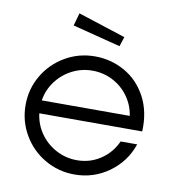

<svg xmlns="http://www.w3.org/2000/svg" viewBox="-80 -767 776 847"><g transform="rotate(10 308.5 -344.0)"><path d="M44 -257Q44 -329 79.5 -389.5Q115 -450 176 -485.5Q237 -521 309 -521Q381 -521 442.5 -486.5Q504 -452 539.5 -386Q575 -320 571 -231H110Q116 -182 144 -142Q172 -102 215.5 -79Q259 -56 309 -56Q367 -56 414 -87Q461 -118 485 -171H559Q532 -91 463.5 -41.5Q395 8 309 8Q237 8 176 -27.5Q115 -63 79.5 -124Q44 -185 44 -257ZM505 -289Q498 -336 470.5 -374.5Q443 -413 400.5 -435Q358 -457 309 -457Q260 -457 217.5 -435Q175 -413 146.5 -374.5Q118 -336 111 -289ZM192 -639 208 -696 421 -627 407 -584Z"/></g></svg>

Font: Lineal Light
Style: Regular
Weight: 300
Designer: Created by Frank Adebiaye with contributions from Anton Moglia & Ariel Martín Pérez
Created by Frank ADEBIAYE with FontF
Foundry: Velvetyne Type Foundry
Version: Version 2.000